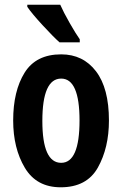

<svg xmlns="http://www.w3.org/2000/svg" viewBox="-20 -786 521 816"><path d="M96 -766V-757Q115 -729 160.5 -679.5Q206 -630 233 -606H319V-619Q302 -643 276 -688.5Q250 -734 236 -766ZM240 -555Q133 -555 84.5 -477Q36 -399 36 -274Q36 -156 85.5 -73Q135 10 238 10Q349 10 396 -74Q443 -158 443 -274Q443 -411 388 -483Q333 -555 240 -555ZM240 -452Q318 -452 318 -274Q318 -94 240 -94Q160 -94 160 -272Q160 -452 240 -452Z"/></svg>

Font: Noto Sans UI Condensed
Style: Bold
Weight: 700
Width: 3
Designer: Monotype Design Team
Foundry: Monotype Imaging Inc.
Version: 1.001